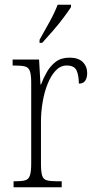

<svg xmlns="http://www.w3.org/2000/svg" viewBox="-20 -786 398 806"><path d="M37 0V-25H43Q71 -25 85.5 -29Q100 -33 105.5 -49Q111 -65 111 -100V-438Q111 -472 105.5 -487.5Q100 -503 85 -507Q70 -511 39 -511H33V-536H144L150 -431H152Q162 -458 177 -484Q192 -510 214.5 -527Q237 -544 272 -544Q309 -544 327.5 -525.5Q346 -507 346 -479Q346 -460 338 -447.5Q330 -435 311 -435Q311 -469 301.5 -490Q292 -511 260 -511Q234 -511 214 -490Q194 -469 180 -434Q166 -399 159 -357.5Q152 -316 152 -276V-99Q152 -64 157 -48.5Q162 -33 177 -29Q192 -25 220 -25H239V0ZM146 -619Q168 -658 188.5 -695Q209 -732 222 -766H278V-756Q267 -739 246.5 -711.5Q226 -684 201.5 -656Q177 -628 157 -606H146Z"/></svg>

Font: Noto Serif Ethiopic Condensed ExtraLight
Style: Regular
Weight: 200
Width: 3
Designer: Monotype Design Team
Foundry: Monotype Imaging Inc.
Version: Version 2.102; ttfautohint (v1.8.4.7-5d5b)